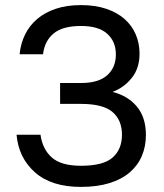

<svg xmlns="http://www.w3.org/2000/svg" viewBox="-20 -727 645 754"><path d="M298 7Q362 7 410 -8Q458 -23 489.5 -50Q521 -77 537 -114.5Q553 -152 553 -197Q553 -266 517.5 -308.5Q482 -351 422 -366Q467 -383 497.5 -421Q528 -459 528 -516Q528 -557 513 -592Q498 -627 469 -652.5Q440 -678 397 -692.5Q354 -707 298 -707Q242 -707 199 -692.5Q156 -678 126 -652.5Q96 -627 78.5 -591.5Q61 -556 57 -514H149Q155 -566 190.5 -595.5Q226 -625 298 -625Q367 -625 401 -594.5Q435 -564 435 -513Q435 -462 401 -431.5Q367 -401 298 -401H216V-319H298Q385 -319 422 -287Q459 -255 459 -198Q459 -141 422.5 -108.5Q386 -76 298 -76Q220 -76 183.5 -108.5Q147 -141 139 -198H45Q53 -107 117.5 -50Q182 7 298 7Z"/></svg>

Font: Golos UI VF
Style: Regular
Weight: 400
Designer: A.Korolkova, Vitaly Kuzmin
Foundry: ParaType Ltd
Version: Version 2.000